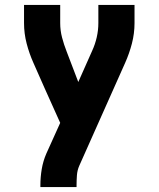

<svg xmlns="http://www.w3.org/2000/svg" viewBox="-20 -755 640 775"><path d="M143 0V-7Q143 -40 148.5 -72.5Q154 -105 167 -135L223 -259L161 -397L115 -501Q98 -539 87.5 -579.5Q77 -620 77 -662V-735H223V-662Q223 -632 230.5 -603.5Q238 -575 249 -547L296 -424L352 -550Q364 -576 370.5 -604.5Q377 -633 377 -662V-735H523V-662Q523 -620 512.5 -579.5Q502 -539 485 -501L300 -86Q292 -68 290.5 -47.5Q289 -27 289 -7V0Z"/></svg>

Font: Iosevka Curly Heavy Extended
Style: Regular
Weight: 900
Width: 7
Monospace: yes
Designer: Belleve Invis
Foundry: Belleve Invis
Version: Version 11.1.0; ttfautohint (v1.8.3)